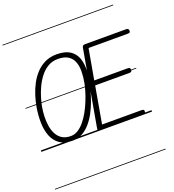

<svg xmlns="http://www.w3.org/2000/svg" viewBox="-274 -1430 1876 2067"><g transform="rotate(-20 664.0 -397.0)"><path d="M354.5 2.5Q262.5 2.5 206.8 -37.5Q151 -77.5 125.2 -145Q99.5 -212.5 97.8 -296.8Q96 -381 111 -469.5Q121.5 -529.5 141.5 -594Q161.5 -658.5 193 -718.5Q224.5 -778.5 269.2 -826.5Q314 -874.5 373.5 -902.8Q433 -931 509 -931Q610.5 -931 669.8 -886.8Q729 -842.5 747.2 -758.8Q765.5 -675 744 -556.5Q735.5 -508.5 720.5 -449.2Q705.5 -390 682.8 -327Q660 -264 628.8 -205.2Q597.5 -146.5 557 -99.8Q516.5 -53 466.2 -25.2Q416 2.5 354.5 2.5ZM353.5 -51Q397.5 -51 437 -76Q476.5 -101 511 -143.2Q545.5 -185.5 574.2 -237.8Q603 -290 625.5 -345.8Q648 -401.5 663.2 -453.2Q678.5 -505 685.5 -545.5Q697 -608 697.5 -667.5Q698 -727 680.2 -774.8Q662.5 -822.5 619.8 -850.8Q577 -879 502 -879Q436.5 -879 385.8 -848Q335 -817 297.2 -767.2Q259.5 -717.5 233.2 -660.2Q207 -603 191.2 -549Q175.5 -495 168.5 -457Q159 -405.5 156.8 -349Q154.5 -292.5 162.5 -239.5Q170.5 -186.5 192.5 -144Q214.5 -101.5 253.8 -76.2Q293 -51 353.5 -51ZM354.5 2.5Q262.5 2.5 206.8 -37.5Q151 -77.5 125.2 -145Q99.5 -212.5 97.8 -296.8Q96 -381 111 -469.5Q121.5 -529.5 141.5 -594Q161.5 -658.5 193 -718.5Q224.5 -778.5 269.2 -826.5Q314 -874.5 373.5 -902.8Q433 -931 509 -931Q610.5 -931 669.8 -886.8Q729 -842.5 747.2 -758.8Q765.5 -675 744 -556.5Q735.5 -508.5 720.5 -449.2Q705.5 -390 682.8 -327Q660 -264 628.8 -205.2Q597.5 -146.5 557 -99.8Q516.5 -53 466.2 -25.2Q416 2.5 354.5 2.5ZM353.5 -51Q397.5 -51 437 -76Q476.5 -101 511 -143.2Q545.5 -185.5 574.2 -237.8Q603 -290 625.5 -345.8Q648 -401.5 663.2 -453.2Q678.5 -505 685.5 -545.5Q697 -608 697.5 -667.5Q698 -727 680.2 -774.8Q662.5 -822.5 619.8 -850.8Q577 -879 502 -879Q436.5 -879 385.8 -848Q335 -817 297.2 -767.2Q259.5 -717.5 233.2 -660.2Q207 -603 191.2 -549Q175.5 -495 168.5 -457Q159 -405.5 156.8 -349Q154.5 -292.5 162.5 -239.5Q170.5 -186.5 192.5 -144Q214.5 -101.5 253.8 -76.2Q293 -51 353.5 -51ZM671.5 0Q654.5 0 648.5 -8Q642.5 -16 645 -31L798 -895.5Q800.5 -912 807.5 -920.2Q814.5 -928.5 835 -928.5H1302.5Q1321.5 -928.5 1327.5 -920.2Q1333.5 -912 1333.5 -900.5Q1333.5 -888.5 1327.8 -882.8Q1322 -877 1302.5 -877H855L793 -527.5H1175Q1194 -527.5 1200 -520Q1206 -512.5 1206 -500Q1206 -488.5 1200 -481.2Q1194 -474 1175 -474H784L710 -53H1159.5Q1179 -53 1185 -47.8Q1191 -42.5 1191 -31.5Q1191 -19.5 1184.5 -9.8Q1178 0 1159.5 0ZM671.5 0Q654.5 0 648.5 -8Q642.5 -16 645 -31L798 -895.5Q800.5 -912 807.5 -920.2Q814.5 -928.5 835 -928.5H1302.5Q1321.5 -928.5 1327.5 -920.2Q1333.5 -912 1333.5 -900.5Q1333.5 -888.5 1327.8 -882.8Q1322 -877 1302.5 -877H855L793 -527.5H1175Q1194 -527.5 1200 -520Q1206 -512.5 1206 -500Q1206 -488.5 1200 -481.2Q1194 -474 1175 -474H784L710 -53H1159.5Q1179 -53 1185 -47.8Q1191 -42.5 1191 -31.5Q1191 -19.5 1184.5 -9.8Q1178 0 1159.5 0ZM-5 424.5H1263V432.5H-5ZM-5 -16H1263V0H-5ZM-5 -501.5H1263V-493.5H-5ZM-5 -1226H1263V-1218H-5Z"/></g></svg>

Font: Edu AU VIC WA NT Guides
Style: Regular
Weight: 400
Designer: Tina and Corey Anderson, Eben Sorkin, Mirko Velimirovic
Foundry: Google for Education
Version: Version 1.001